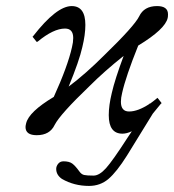

<svg xmlns="http://www.w3.org/2000/svg" viewBox="-20 -428 573 632"><path d="M217 -273Q221 -289 221 -303Q221 -334 194 -334Q156 -334 104 -291L101 -290L100 -291L88 -306L87 -307L89 -309Q166 -408 216 -408Q261 -408 261 -346Q261 -314 251 -273Q241 -228 206 -143Q262 -185 323 -246Q422 -342 438 -374Q454 -408 497 -408Q533 -408 533 -381Q533 -373 532 -369Q524 -332 435 -278Q394 -176 382 -122Q378 -106 378 -93Q378 -61 405 -61Q434 -61 472 -86L473 -88L474 -87Q484 -94 496 -104L498 -106L500 -104L511 -90L512 -88L510 -87Q495 -68 483 -54L398 84Q364 138 337 161Q310 184 273 184Q224 184 184 161Q165 148 165 128Q165 119 171.5 111Q178 103 189 103Q208 103 218 110.5Q228 118 241 136Q248 146 257 148Q266 150 288 150Q307 150 329 125.5Q351 101 400 25L414 4Q397 12 383 12Q338 12 338 -49Q338 -81 348 -122Q358 -166 387 -244Q324 -194 275 -145Q178 -52 160 -17Q144 17 101 17Q64 17 64 -10Q64 -14 66 -22Q75 -60 157 -109Q203 -210 217 -273Z"/></svg>

Font: Linux Libertine O
Style: Italic
Weight: 400
Italic angle: -12°
Designer: Philipp H. Poll
Foundry: Philipp H. Poll
Version: Version 5.1.6